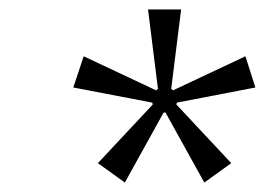

<svg xmlns="http://www.w3.org/2000/svg" viewBox="-20 -760 560 406"><path d="M244 -374 187 -415 303 -539 302 -543 135 -575 157 -641 310 -569 314 -572 293 -740H363L342 -572L346 -569L499 -641L520 -575L354 -543L353 -539L469 -415L412 -374L330 -522H326Z"/></svg>

Font: Xanh Mono
Style: Italic
Weight: 400
Italic angle: -12°
Monospace: yes
Designer: Lam Bao, Duy Dao
Foundry: Yellow Type Foundry
Version: Version 3.101; ttfautohint (v1.8.3)